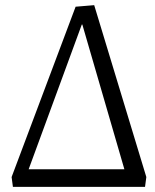

<svg xmlns="http://www.w3.org/2000/svg" viewBox="-20 -724 600 744"><path d="M30 0 25 -38 273 -698 345 -704 547 -38 542 0ZM91 -68H462L299 -629H297Z"/></svg>

Font: Literata Light
Style: Italic
Weight: 300
Italic angle: -2°
Designer: Latin by Veronika Burian and Jose Scaglione. Greek by Irene Vlachou. Cyrillic by Vera Evstafieva
Foundry: TypeTogether
Version: Version 3.103;gftools[0.9.29]